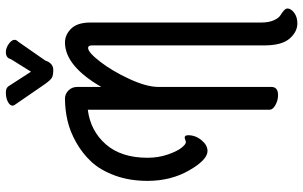

<svg xmlns="http://www.w3.org/2000/svg" viewBox="-210 -732 1036 656"><g transform="rotate(-90 308.0 -404.0)"><path d="M339 -658V-576Q411 -700 491 -700Q517 -700 538 -679Q559 -658 559 -613V-30Q559 -4 566.5 13Q574 30 583 35.5Q592 41 599.5 47.5Q607 54 607 60Q607 72 592.5 83Q578 94 556 94Q528 94 505 68.5Q482 43 481 -13V-607Q481 -621 472 -621Q457 -621 425 -579.5Q393 -538 366 -479.5Q339 -421 339 -381V5Q339 28 311 28Q293 28 277 19Q261 10 261 -1V-622Q189 -613 143 -560.5Q97 -508 97 -418Q97 -381 108 -349Q119 -317 131 -302Q143 -287 150 -287Q153 -287 158.5 -289Q164 -291 166 -291Q174 -291 174 -279Q174 -254 157 -233.5Q140 -213 120 -213Q90 -213 54 -275.5Q18 -338 18 -418Q18 -479 36 -528.5Q54 -578 82.5 -609Q111 -640 149 -661.5Q187 -683 224.5 -691.5Q262 -700 299 -700Q315 -700 327 -688Q339 -676 339 -658ZM349 -768 283 -864Q275 -874 275 -879Q275 -888 288 -895Q301 -902 320 -902Q336 -902 342 -892L391 -816L434 -885Q438 -902 458 -902Q472 -902 486 -892Q500 -882 500 -872Q500 -866 493 -859L429 -767Q420 -740 397 -740Q378 -740 370 -745Q362 -750 349 -768Z"/></g></svg>

Font: Grand Hotel
Style: Regular
Weight: 400
Designer: Brian J. Bonislawsky & Jim Lyles for Astigmatic (AOETI)
Foundry: Astigmatic (AOETI)
Version: Version 001.000